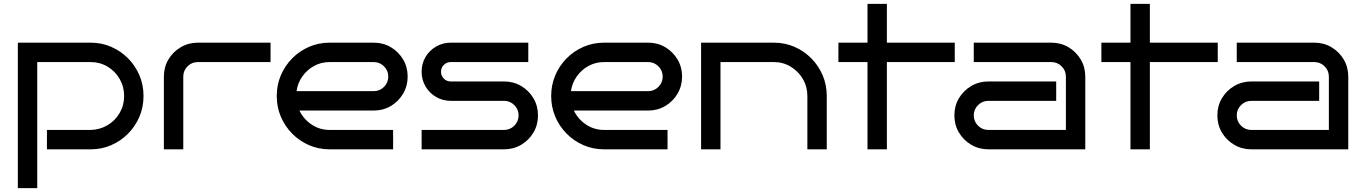

<svg xmlns="http://www.w3.org/2000/svg" viewBox="-20 -770 7040 990"><path d="M720 -275Q720 -218 699 -168.5Q678 -119 640.5 -81Q603 -43 553.5 -21.5Q504 0 447 0H222V-100H447Q495 -101 534.5 -124.5Q574 -148 597 -187.5Q620 -227 620 -275Q620 -323 597 -363Q574 -403 534.5 -426.5Q495 -450 447 -450H172V200H72V-550H447Q504 -550 553.5 -528.5Q603 -507 640.5 -469Q678 -431 699 -381.5Q720 -332 720 -275Z M1375 -450H1000Q969 -450 947 -428Q925 -406 925 -375V0H825V-375Q825 -424 848.5 -463.5Q872 -503 912 -526.5Q952 -550 1000 -550H1375Z M2082 -375Q2082 -327 2058.5 -287Q2035 -247 1995.5 -223.5Q1956 -200 1907 -200H1524Q1545 -156 1586.5 -128Q1628 -100 1680 -100H2007V0H1680Q1623 0 1573.5 -21.5Q1524 -43 1486.5 -81Q1449 -119 1428 -168.5Q1407 -218 1407 -275Q1407 -332 1428 -381.5Q1449 -431 1486.5 -469Q1524 -507 1573.5 -528.5Q1623 -550 1680 -550H1907Q1956 -550 1995.5 -526.5Q2035 -503 2058.5 -463.5Q2082 -424 2082 -375ZM1907 -300Q1938 -300 1960 -322Q1982 -344 1982 -375Q1982 -406 1960 -428Q1938 -450 1907 -450H1680Q1636 -450 1599.5 -430Q1563 -410 1539 -376Q1515 -342 1509 -300Z M2754 -175Q2754 -126 2730.5 -86.5Q2707 -47 2667.5 -23.5Q2628 0 2579 0H2154V-100H2579Q2610 -100 2632 -122Q2654 -144 2654 -175Q2654 -206 2632 -228Q2610 -250 2579 -250H2304Q2263 -250 2228.5 -270Q2194 -290 2174 -324.5Q2154 -359 2154 -400Q2154 -442 2174 -476Q2194 -510 2228.5 -530Q2263 -550 2304 -550H2704V-450H2304Q2283 -450 2268.5 -435.5Q2254 -421 2254 -400Q2254 -379 2268.5 -364.5Q2283 -350 2304 -350H2579Q2628 -350 2667.5 -326.5Q2707 -303 2730.5 -263.5Q2754 -224 2754 -175Z M3497 -375Q3497 -327 3473.5 -287Q3450 -247 3410.5 -223.5Q3371 -200 3322 -200H2939Q2960 -156 3001.5 -128Q3043 -100 3095 -100H3422V0H3095Q3038 0 2988.5 -21.5Q2939 -43 2901.5 -81Q2864 -119 2843 -168.5Q2822 -218 2822 -275Q2822 -332 2843 -381.5Q2864 -431 2901.5 -469Q2939 -507 2988.5 -528.5Q3038 -550 3095 -550H3322Q3371 -550 3410.5 -526.5Q3450 -503 3473.5 -463.5Q3497 -424 3497 -375ZM3322 -300Q3353 -300 3375 -322Q3397 -344 3397 -375Q3397 -406 3375 -428Q3353 -450 3322 -450H3095Q3051 -450 3014.5 -430Q2978 -410 2954 -376Q2930 -342 2924 -300Z M3695 0H3595V-550H3970Q4027 -550 4076.5 -528.5Q4126 -507 4163.5 -469Q4201 -431 4222 -381.5Q4243 -332 4243 -275V0H4143V-275Q4143 -323 4120 -362.5Q4097 -402 4057.5 -426Q4018 -450 3970 -450H3695Z M4553 0H4453V-450H4303V-550H4453V-750H4553V-550H4903V-450H4553Z M5576 0H5076Q5028 0 4988 -23.5Q4948 -47 4924.5 -86.5Q4901 -126 4901 -175Q4901 -224 4924.5 -263.5Q4948 -303 4988 -326.5Q5028 -350 5076 -350H5426V-250H5076Q5045 -250 5023 -228Q5001 -206 5001 -175Q5001 -144 5023 -122Q5045 -100 5076 -100H5476V-375Q5476 -406 5454 -428Q5432 -450 5401 -450H5001V-550H5401Q5450 -550 5489.5 -526.5Q5529 -503 5552.5 -463.5Q5576 -424 5576 -375Z M5909 0H5809V-450H5659V-550H5809V-750H5909V-550H6259V-450H5909Z M6932 0H6432Q6384 0 6344 -23.5Q6304 -47 6280.5 -86.5Q6257 -126 6257 -175Q6257 -224 6280.5 -263.5Q6304 -303 6344 -326.5Q6384 -350 6432 -350H6782V-250H6432Q6401 -250 6379 -228Q6357 -206 6357 -175Q6357 -144 6379 -122Q6401 -100 6432 -100H6832V-375Q6832 -406 6810 -428Q6788 -450 6757 -450H6357V-550H6757Q6806 -550 6845.5 -526.5Q6885 -503 6908.5 -463.5Q6932 -424 6932 -375Z"/></svg>

Font: Bruno Ace
Style: Regular
Weight: 400
Version: Version 1.100; ttfautohint (v1.8.4.7-5d5b);gftools[0.9.27]